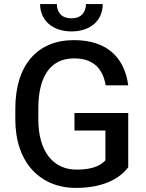

<svg xmlns="http://www.w3.org/2000/svg" viewBox="-20 -919 721 949"><path d="M613.8 -360.4H348.1V-273.9H501V-126.5C483.4 -107.4 448.2 -80.6 358.9 -80.6C242.2 -80.6 169.4 -170.9 169.4 -329.1V-382.8C169.4 -538.6 227.5 -630.4 346.2 -630.4C448.2 -630.4 489.3 -572.8 502.4 -497.1H613.8C596.7 -627.4 516.1 -720.7 345.2 -720.7C163.6 -720.7 55.7 -596.2 55.7 -381.8V-329.1C55.7 -114.7 179.2 9.8 355.5 9.8C512.2 9.8 584.5 -52.7 613.8 -92.3ZM404.8 -898.9C404.8 -861.3 384.3 -828.6 333.5 -828.6C280.8 -828.6 261.2 -861.3 261.2 -898.9H178.2C178.2 -819.3 238.8 -763.7 333.5 -763.7C427.7 -763.7 487.8 -818.4 487.8 -898.9Z"/></svg>

Font: Bert Sans Medium
Style: Regular
Weight: 500
Designer: Christian Robertson (Google), Cristiano Sobral
Foundry: Google, Cristiano Sobral
Version: Version 3.101